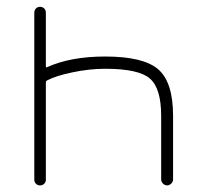

<svg xmlns="http://www.w3.org/2000/svg" viewBox="-20 -567 593 566"><path d="M115.2 -37.1Q115.2 -30.3 110.4 -25.4Q105.5 -20.5 98.1 -20.5Q90.8 -20.5 85.9 -25.4Q81.1 -30.3 81.1 -37.1V-529.3Q81.1 -537.1 85.9 -542Q90.8 -546.9 98.1 -546.9Q105.5 -546.9 110.4 -542Q115.2 -537.1 115.2 -529.3V-371.1Q115.2 -367.2 119.1 -369.1Q188.5 -400.4 290 -400.4Q403.3 -400.4 446.8 -362.3Q490.2 -324.2 490.2 -225.6V-38.1Q490.2 -31.2 484.9 -25.9Q479.5 -20.5 472.7 -20.5Q465.8 -20.5 460.4 -25.9Q455.1 -31.2 455.1 -38.1V-225.6Q455.1 -306.6 421.9 -335.4Q388.7 -364.3 290 -364.3Q243.2 -364.3 192.4 -353.5Q145.5 -343.8 119.1 -330.1Q115.2 -328.1 115.2 -324.2Z"/></svg>

Font: Gen Jyuu Gothic ExtraLight
Style: Regular
Weight: 100
Designer: [Source Han Sans]
Ryoko NISHIZUKA  (kana & ideographs); Paul D. Hunt (Latin, Greek & Cyrillic); Wenlong ZHANG  (bopomofo
Version: Version 1.002.20150607